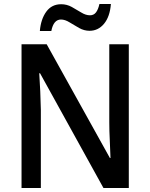

<svg xmlns="http://www.w3.org/2000/svg" viewBox="-20 -934 746 954"><path d="M620 0H494L179 -570H175Q178 -527 180 -480.5Q182 -434 183 -388V0H87V-714H212L526 -149H529Q528 -188 525.5 -236Q523 -284 523 -327V-714H620ZM178 -780Q183 -839 210 -876Q237 -913 284 -913Q312 -913 336.5 -899.5Q361 -886 383.5 -872Q406 -858 427 -858Q446 -858 457 -872.5Q468 -887 474 -914H531Q526 -851 497 -816Q468 -781 425 -781Q398 -781 373 -795Q348 -809 325.5 -823Q303 -837 283 -837Q246 -837 235 -780Z"/></svg>

Font: Noto Sans Gurmukhi SemiCondensed Medium
Style: Regular
Weight: 500
Width: 4
Designer: Jelle Bosma - Monotype Design Team
Foundry: Monotype Imaging Inc.
Version: Version 2.004; ttfautohint (v1.8.4.7-5d5b)